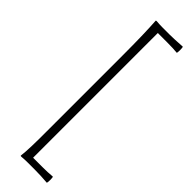

<svg xmlns="http://www.w3.org/2000/svg" viewBox="-322 -787 958 958"><g transform="rotate(45 157.5 -308.0)"><path d="M289 172Q245 168 199 168H153Q130 168 108 170Q102 170 102 168Q109 119 108 -29Q108 -57 108 -70V-308V-546Q108 -696 102 -784Q102 -786 108 -786Q130 -784 153 -784H199Q229 -784 289 -788Q292 -785 292 -766Q292 -747 289 -745Q264 -748 221 -748H153V132H221Q256 132 289 129Q292 131 292 150Q292 169 289 172Z"/></g></svg>

Font: GenSekiGothic TW L
Style: Regular
Weight: 300
Version: Version 1.501;PS 1;hotconv 16.6.51;makeotf.lib2.5.65220